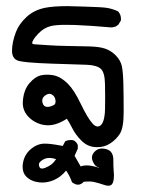

<svg xmlns="http://www.w3.org/2000/svg" viewBox="-20 -259 540 617"><path d="M125 202.6Q144 202.6 181.6 210L189.5 195.3L190.9 194.3Q198.2 190.9 207.5 190.9Q212.4 190.9 214.4 191.4Q224.6 194.8 229.5 206.1L230 207V218.8L219.7 241.7L239.3 275.9Q247.6 272.5 258.3 272.5Q274.9 272.5 298.3 280.3V279.3Q288.6 277.3 282.7 268.1Q275.4 256.8 275.4 247.1Q275.4 235.4 287.6 225.1Q295.9 218.3 308.1 218.3Q314.5 218.3 322.3 220.5Q330.1 222.7 335 227.5Q344.2 236.8 344.2 253.9Q344.2 277.3 345.2 288.3Q346.2 299.3 346.2 303.2Q346.2 326.7 339.4 333.5Q335 337.9 328.6 337.9Q322.3 337.9 315.4 335.4Q298.3 329.6 283.7 326.2Q275.9 324.2 267.1 324.2Q258.3 324.2 249 325.2Q240.7 334.5 230.5 334.5Q222.2 334.5 212.9 327.6L211.4 326.7Q204.1 305.7 192.4 289.1Q175.3 310.1 153.8 319.3Q134.8 327.6 115.7 327.6Q110.8 327.6 106.4 327.1Q80.1 324.2 64.5 308.6Q52.7 296.9 52.7 276.9Q52.7 272.9 53.2 268.6Q56.6 241.7 75.2 223.6Q96.7 203.6 121.1 202.6Q123 202.6 125 202.6ZM138.7 248.5Q121.6 248.5 109.4 260.7Q105 265.1 105 270Q105 273.9 107.4 278.8Q109.9 282.7 115.2 282.7Q123 282.7 139.2 273.4Q150.9 266.6 160.2 252.4Q148.4 248.5 138.7 248.5ZM134.8 143.6Q116.7 143.6 101.1 136.7Q84 129.4 72.8 117.7Q53.2 98.6 53.2 71.3Q53.2 66.9 53.7 62.5Q57.1 28.8 74.5 8.5Q91.8 -11.7 109.9 -16.6Q120.1 -19 130.1 -19Q140.1 -19 149.4 -17.6Q174.8 -13.2 198.2 10.3Q218.3 30.3 238.8 73.2Q262.7 123 279.3 140.1Q287.1 147.5 293.5 147.5Q299.8 147.5 305.2 142.1Q312.5 134.3 315.4 115.7Q317.4 106 317.6 88.6Q317.9 71.3 317.9 51Q317.9 30.8 317.4 11.7Q316.9 -24.9 304.7 -37.1Q292.5 -49.3 259.5 -50.8Q226.6 -52.2 186.5 -53.2Q146.5 -54.2 106.7 -56.2Q66.9 -58.1 43.5 -62.5Q33.2 -64.5 26.9 -70.8Q18.6 -79.6 18.6 -95.2Q18.6 -123 31.2 -156.2Q41.5 -182.6 65.4 -204.6Q89.4 -226.6 124.5 -233.9Q151.4 -239.3 197.3 -239.3Q210.4 -239.3 251 -237.8Q305.7 -236.3 322.3 -233.9Q341.8 -231 359.9 -222.2L360.4 -221.2Q368.7 -211.9 368.7 -198.2Q368.7 -196.8 368.7 -193.8L360.8 -180.2Q354.5 -174.3 348.1 -172.6Q341.8 -170.9 337.6 -170.9Q333.5 -170.9 330.6 -171.4Q276.9 -176.3 221.7 -178.7Q205.1 -179.2 191.4 -179.2Q159.7 -179.2 143.6 -175.3Q121.1 -169.9 103 -150.9Q83.5 -130.4 83.5 -120.6Q83.5 -119.6 84 -118.7Q85.4 -117.2 90.8 -116.7L133.8 -113.8Q162.1 -111.8 196.3 -111.3Q230.5 -110.8 265.6 -109.9Q300.8 -108.9 318.4 -102.5Q336.9 -96.2 352.1 -80.8Q367.2 -65.4 371.6 -46.4Q375.5 -27.8 376.5 11.5Q377.4 50.8 377.4 101.3Q377.4 151.9 365.2 170.9Q353.5 189.5 333 202.6Q315.9 213.9 292 213.9Q273.4 213.9 259.8 206.5Q249 200.7 240.2 191.4Q222.2 172.9 212.4 153.3Q204.6 137.2 194.8 122.6Q162.1 143.6 134.8 143.6ZM158.7 66.4Q158.7 63.5 157.7 60.1Q155.3 49.3 146 44.4Q142.6 42.5 139.2 42.5Q132.8 42.5 125 47.9Q115.7 54.7 115.7 64.5Q115.7 66.9 116.2 69.3Q117.7 76.7 121.1 80.1Q125.5 84.5 132.8 84.5Q143.1 84.5 155.3 77.1Q158.7 72.8 158.7 66.4Z"/></svg>

Font: Bakudai
Style: Medium
Weight: 500
Version: Version 1.48